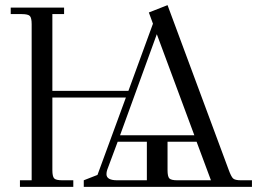

<svg xmlns="http://www.w3.org/2000/svg" viewBox="-20 -732 1026 752"><path d="M22 -676.8V-702.1H231V-676.8H185.1V-376H482.9L579.1 -639.2L563 -683.1L636.2 -711.9L876 -65.9Q885.3 -40.5 892.8 -33.2Q900.4 -25.9 923.8 -25.9H966.8V0H308.1V-25.9L361.8 -46.9L473.1 -350.1H185.1V-65.9Q185.1 -41 192.1 -33.4Q199.2 -25.9 224.1 -25.9H267.1V0H58.1V-25.9H104V-637.2Q104 -662.1 96.9 -669.4Q89.8 -676.8 64.9 -676.8ZM397 -49.8Q397 -25.9 439 -25.9H555.2V-176.8H440.9L399.9 -66.9Q397 -58.1 397 -49.8ZM450.2 -202.1H741.2L594.2 -598.1ZM636.2 -65.9Q636.2 -40.5 643.3 -33.2Q650.4 -25.9 674.8 -25.9H806.2L750 -176.8H636.2Z"/></svg>

Font: Dihjauti
Style: Regular
Weight: 400
Designer: T. Christopher White
Version: Version 3.0.0